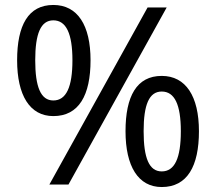

<svg xmlns="http://www.w3.org/2000/svg" viewBox="-20 -744 871 774"><path d="M195 -724C94 -724 49 -642 49 -501C49 -360 100 -276 195 -276C298 -276 345 -360 345 -501C345 -642 293 -724 195 -724ZM652 -714H575L179 0H256ZM195 -662C247 -662 272 -608 272 -501C272 -393 247 -339 195 -339C144 -339 122 -394 122 -501C122 -608 144 -662 195 -662ZM632 -438C531 -438 486 -356 486 -215C486 -74 537 10 632 10C735 10 782 -74 782 -215C782 -356 729 -438 632 -438ZM632 -375C684 -375 709 -322 709 -215C709 -106 684 -53 632 -53C581 -53 559 -107 559 -215C559 -322 581 -375 632 -375Z"/></svg>

Font: Noto Sans Buginese
Style: Regular
Weight: 400
Designer: Monotype Design Team
Foundry: Monotype Imaging Inc.
Version: Version 2.002